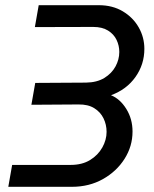

<svg xmlns="http://www.w3.org/2000/svg" viewBox="-20 -720 595 740"><path d="M12 0 26.8 -84.4H252.4Q296.4 -84.4 327.1 -103.2Q357.8 -122 374.3 -151.5Q390.8 -181 390.8 -211.8Q390.8 -239.6 379 -263.9Q367.2 -288.2 343.2 -303.1Q319.2 -318 282.4 -317.4L101 -316.2L115.8 -400.4L311.4 -401.6Q353.6 -402.2 382 -419.5Q410.4 -436.8 425.1 -463.7Q439.8 -490.6 439.8 -519.8Q439.8 -544.2 429.3 -566.2Q418.8 -588.2 396.4 -602.2Q374 -616.2 339.2 -616.2L114.4 -615.6L129.2 -700H360.6Q413.8 -700 453.4 -676.3Q493 -652.6 514.7 -614.3Q536.4 -576 536.4 -531.6Q536.4 -471.8 502.2 -423.4Q468 -375 407.8 -353Q442.8 -338.8 466.8 -300.2Q490.8 -261.6 490.8 -213Q490.8 -156.4 460.1 -107.9Q429.4 -59.4 376.6 -29.7Q323.8 0 257 0Z"/></svg>

Font: MuseoModerno Thin
Style: Italic
Weight: 100
Italic angle: -9°
Designer: Pablo Cosgaya, Héctor Gatti, Marcela Romero, and the Authors of The MuseoModerno Project.
Foundry: Omnibus-Type Team
Version: Version 1.003